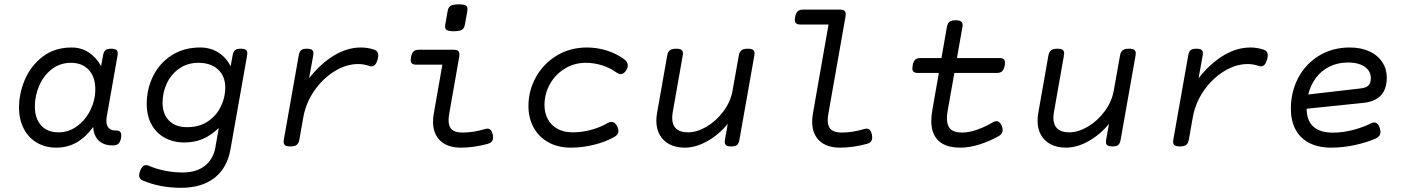

<svg xmlns="http://www.w3.org/2000/svg" viewBox="-20 -686 6636 906"><path d="M552.2 -47.4Q552.2 -40 551.3 -35.2Q547.4 -16.1 539.1 -8.1Q530.8 0 514.2 0H508.8Q469.7 0 445.8 -22.7Q421.9 -45.4 419.9 -86.9Q384.8 -38.6 341.8 -13.9Q298.8 10.7 245.1 10.7Q194.3 10.7 154.5 -12.5Q114.7 -35.6 92.3 -78.6Q69.8 -121.6 69.8 -178.7Q69.8 -246.1 97.9 -311.3Q126 -376.5 182.1 -419.2Q238.3 -461.9 317.9 -461.9Q363.3 -461.9 398.9 -438.5Q434.6 -415 457 -374L466.3 -424.3Q469.2 -441.9 477.3 -449Q485.4 -456.1 504.4 -456.1H505.4Q521.5 -456.1 528.6 -450.9Q535.6 -445.8 535.6 -434.6Q535.6 -432.1 534.7 -424.3L483.9 -136.2Q481.9 -127 481.9 -116.7Q481.9 -93.8 493.2 -82Q504.4 -70.3 523.9 -70.3H526.4Q540 -70.3 546.1 -64.9Q552.2 -59.6 552.2 -47.4ZM429.7 -264.2Q429.7 -323.2 398.7 -356.4Q367.7 -389.6 314.9 -389.6Q263.7 -389.6 224.9 -359.9Q186 -330.1 165.3 -282.2Q144.5 -234.4 144.5 -183.1Q144.5 -127.4 173.8 -94.5Q203.1 -61.5 255.9 -61.5Q304.7 -61.5 344.5 -91.1Q384.3 -120.6 407 -167.5Q429.7 -214.4 429.7 -264.2Z M1068.4 -374 1077.6 -424.3Q1080.6 -441.9 1088.6 -449Q1096.7 -456.1 1115.7 -456.1H1116.7Q1132.8 -456.1 1139.9 -450.9Q1147 -445.8 1147 -434.6Q1147 -432.1 1146 -424.3L1067.4 19.5Q1051.8 106.9 991.9 153.6Q932.1 200.2 834 200.2Q735.8 200.2 654.3 166Q636.7 159.2 636.7 141.1Q636.7 131.8 641.1 120.1Q651.4 93.3 669.4 93.3Q676.3 93.3 681.2 95.7Q716.8 111.3 758.8 119.6Q800.8 127.9 841.8 127.9Q907.7 127.9 947.5 95.7Q987.3 63.5 996.6 8.3L1012.2 -82Q976.6 -47.4 937 -30.5Q897.5 -13.7 850.1 -13.7Q797.9 -13.7 757.3 -35.9Q716.8 -58.1 694.6 -99.4Q672.4 -140.6 672.4 -195.3Q672.4 -266.1 702.6 -327.1Q732.9 -388.2 790 -425Q847.2 -461.9 924.3 -461.9Q972.7 -461.9 1009.3 -439Q1045.9 -416 1068.4 -374ZM747.1 -201.2Q747.1 -148.4 777.3 -117.2Q807.6 -85.9 863.3 -85.9Q920.9 -85.9 961.4 -113.5Q1002 -141.1 1022.5 -184.1Q1043 -227.1 1043 -271.5Q1043 -327.1 1008.5 -358.4Q974.1 -389.6 916.5 -389.6Q864.3 -389.6 825.7 -362.5Q787.1 -335.4 767.1 -292.2Q747.1 -249 747.1 -201.2Z M1745.6 -451.7Q1765.1 -444.8 1765.1 -424.8Q1765.1 -417.5 1761.7 -404.8Q1752.9 -373 1732.9 -373Q1727.5 -373 1722.2 -375Q1696.8 -383.8 1669.9 -383.8Q1613.8 -383.8 1558.3 -349.6Q1502.9 -315.4 1462.9 -257.6Q1422.9 -199.7 1411.1 -131.8L1392.6 -26.9Q1389.6 -9.8 1380.1 -2.4Q1370.6 4.9 1351.1 4.9H1350.1Q1333 4.9 1325.7 -0.2Q1318.4 -5.4 1318.4 -17.1Q1318.4 -19 1319.3 -26.9L1389.6 -424.3Q1392.6 -441.9 1400.6 -449Q1408.7 -456.1 1427.7 -456.1H1428.7Q1444.8 -456.1 1451.9 -450.9Q1459 -445.8 1459 -434.6Q1459 -432.1 1458 -424.3L1438.5 -316.9Q1493.7 -386.7 1556.2 -424.3Q1618.7 -461.9 1683.6 -461.9Q1714.8 -461.9 1745.6 -451.7Z M2186 -643.1Q2186 -640.6 2185.1 -633.8L2173.8 -570.3Q2170.9 -552.7 2159.9 -545.7Q2148.9 -538.6 2122.1 -538.6Q2098.6 -538.6 2089.4 -543.7Q2080.1 -548.8 2080.1 -561Q2080.1 -563.5 2081.1 -570.3L2092.3 -633.8Q2095.2 -651.4 2106.4 -658.4Q2117.7 -665.5 2144.5 -665.5Q2167.5 -665.5 2176.8 -660.4Q2186 -655.3 2186 -643.1ZM2147.9 -429.2Q2147.9 -422.4 2147 -418L2100.1 -151.4Q2096.7 -130.9 2096.7 -119.1Q2096.7 -88.4 2112.3 -74.5Q2127.9 -60.5 2162.1 -60.5Q2213.9 -60.5 2268.6 -77.1Q2276.4 -79.1 2279.3 -79.1Q2299.3 -79.1 2305.2 -51.3Q2306.6 -43.9 2306.6 -37.6Q2306.6 -25.4 2300.8 -18.3Q2294.9 -11.2 2282.2 -7.3Q2216.3 10.7 2154.8 10.7Q2091.8 10.7 2057.6 -21.7Q2023.4 -54.2 2023.4 -111.8Q2023.4 -131.3 2026.9 -149.9L2067.4 -380.9H1943.8Q1930.7 -380.9 1924.3 -386.2Q1918 -391.6 1918 -403.3Q1918 -408.7 1919.4 -416Q1922.9 -435.1 1931.2 -443.1Q1939.5 -451.2 1956.1 -451.2H2121.1Q2134.8 -451.2 2141.4 -446Q2147.9 -440.9 2147.9 -429.2Z M2923.8 -407.7Q2942.4 -394.5 2942.4 -377.4Q2942.4 -367.2 2936 -356Q2924.8 -336.4 2908.7 -336.4Q2900.4 -336.4 2890.6 -342.8Q2859.4 -365.7 2821.3 -377.7Q2783.2 -389.6 2744.6 -389.6Q2689.9 -389.6 2645.3 -362.3Q2600.6 -335 2575 -289.1Q2549.3 -243.2 2549.3 -190.9Q2549.3 -152.8 2565.2 -123.5Q2581.1 -94.2 2611.1 -77.9Q2641.1 -61.5 2682.1 -61.5Q2725.1 -61.5 2768.3 -73Q2811.5 -84.5 2847.7 -105.5Q2856.9 -110.8 2865.2 -110.8Q2882.3 -110.8 2892.6 -89.4Q2898.4 -77.6 2898.4 -68.4Q2898.4 -50.3 2878.4 -39.6Q2836.9 -16.1 2782.2 -2.7Q2727.5 10.7 2674.3 10.7Q2612.8 10.7 2567.4 -14.6Q2522 -40 2497.8 -84.7Q2473.6 -129.4 2473.6 -185.5Q2473.6 -257.8 2508.5 -321.3Q2543.5 -384.8 2606.4 -423.3Q2669.4 -461.9 2750 -461.9Q2796.4 -461.9 2841.8 -448Q2887.2 -434.1 2923.8 -407.7Z M3540.5 -434.1Q3540.5 -432.1 3539.6 -424.3L3469.2 -26.9Q3466.3 -9.3 3458.3 -2.2Q3450.2 4.9 3431.2 4.9H3430.2Q3414.1 4.9 3407 -0.2Q3399.9 -5.4 3399.9 -16.6Q3399.9 -19 3400.9 -26.9L3414.1 -101.6Q3373 -51.3 3318.4 -20.3Q3263.7 10.7 3211.4 10.7Q3169.9 10.7 3139.6 -4.9Q3109.4 -20.5 3093.3 -49.1Q3077.1 -77.6 3077.1 -116.2Q3077.1 -134.8 3080.6 -153.3L3128.4 -424.3Q3131.3 -441.4 3140.9 -448.7Q3150.4 -456.1 3169.9 -456.1H3170.9Q3188 -456.1 3195.3 -450.9Q3202.6 -445.8 3202.6 -434.1Q3202.6 -432.1 3201.7 -424.3L3154.3 -155.8Q3151.9 -140.1 3151.9 -129.4Q3151.9 -97.2 3170.4 -79.3Q3189 -61.5 3226.6 -61.5Q3268.6 -61.5 3314 -88.1Q3359.4 -114.7 3393.6 -160.4Q3427.7 -206.1 3437 -259.8L3466.3 -424.3Q3469.2 -441.4 3478.8 -448.7Q3488.3 -456.1 3507.8 -456.1H3508.8Q3525.9 -456.1 3533.2 -450.9Q3540.5 -445.8 3540.5 -434.1Z M3970.7 -618.7Q3970.7 -611.8 3969.7 -607.4L3889.2 -151.4Q3885.7 -129.9 3885.7 -118.7Q3885.7 -88.4 3901.6 -74.5Q3917.5 -60.5 3951.2 -60.5Q4002.9 -60.5 4057.6 -77.1Q4065.4 -79.1 4068.4 -79.1Q4088.4 -79.1 4094.2 -51.3Q4095.7 -43.9 4095.7 -37.6Q4095.7 -25.4 4089.8 -18.3Q4084 -11.2 4071.3 -7.3Q4005.4 10.7 3943.8 10.7Q3880.9 10.7 3846.7 -21.7Q3812.5 -54.2 3812.5 -111.8Q3812.5 -131.3 3815.9 -149.9L3889.6 -570.3H3756.3Q3743.2 -570.3 3736.8 -575.7Q3730.5 -581.1 3730.5 -592.8Q3730.5 -598.1 3731.9 -605.5Q3735.4 -624.5 3743.9 -632.6Q3752.4 -640.6 3769 -640.6H3943.8Q3957.5 -640.6 3964.1 -635.5Q3970.7 -630.4 3970.7 -618.7Z M4452.6 -168Q4448.2 -145.5 4448.2 -127.4Q4448.2 -93.3 4465.1 -76.9Q4481.9 -60.5 4520 -60.5Q4552.2 -60.5 4590.6 -74Q4628.9 -87.4 4667 -109.9Q4674.3 -114.3 4681.6 -114.3Q4689.5 -114.3 4696.3 -108.4Q4703.1 -102.5 4707.5 -90.8Q4711.4 -81.1 4711.4 -71.3Q4711.4 -54.2 4692.9 -43.9Q4649.9 -19.5 4602.1 -4.4Q4554.2 10.7 4512.7 10.7Q4442.9 10.7 4408.7 -21.7Q4374.5 -54.2 4374.5 -115.7Q4374.5 -136.2 4379.4 -166.5L4410.2 -341.8H4311Q4297.9 -341.8 4291.5 -346.9Q4285.2 -352.1 4285.2 -363.8Q4285.2 -369.6 4286.6 -377Q4290 -396 4298.3 -404.1Q4306.6 -412.1 4323.2 -412.1H4422.4L4448.2 -558.6Q4451.2 -575.7 4460.4 -583Q4469.7 -590.3 4489.7 -590.3Q4506.8 -590.3 4514.6 -585Q4522.5 -579.6 4522.5 -567.9Q4522.5 -565.4 4521.5 -558.6L4495.6 -412.1H4696.3Q4710 -412.1 4716.1 -406.7Q4722.2 -401.4 4722.2 -389.2Q4722.2 -381.8 4721.2 -377Q4717.3 -357.9 4709 -349.9Q4700.7 -341.8 4684.1 -341.8H4483.4Z M5339.4 -434.1Q5339.4 -432.1 5338.4 -424.3L5268.1 -26.9Q5265.1 -9.3 5257.1 -2.2Q5249 4.9 5230 4.9H5229Q5212.9 4.9 5205.8 -0.2Q5198.7 -5.4 5198.7 -16.6Q5198.7 -19 5199.7 -26.9L5212.9 -101.6Q5171.9 -51.3 5117.2 -20.3Q5062.5 10.7 5010.3 10.7Q4968.8 10.7 4938.5 -4.9Q4908.2 -20.5 4892.1 -49.1Q4876 -77.6 4876 -116.2Q4876 -134.8 4879.4 -153.3L4927.2 -424.3Q4930.2 -441.4 4939.7 -448.7Q4949.2 -456.1 4968.8 -456.1H4969.7Q4986.8 -456.1 4994.1 -450.9Q5001.5 -445.8 5001.5 -434.1Q5001.5 -432.1 5000.5 -424.3L4953.1 -155.8Q4950.7 -140.1 4950.7 -129.4Q4950.7 -97.2 4969.2 -79.3Q4987.8 -61.5 5025.4 -61.5Q5067.4 -61.5 5112.8 -88.1Q5158.2 -114.7 5192.4 -160.4Q5226.6 -206.1 5235.8 -259.8L5265.1 -424.3Q5268.1 -441.4 5277.6 -448.7Q5287.1 -456.1 5306.6 -456.1H5307.6Q5324.7 -456.1 5332 -450.9Q5339.4 -445.8 5339.4 -434.1Z M5942.9 -451.7Q5962.4 -444.8 5962.4 -424.8Q5962.4 -417.5 5959 -404.8Q5950.2 -373 5930.2 -373Q5924.8 -373 5919.4 -375Q5894 -383.8 5867.2 -383.8Q5811 -383.8 5755.6 -349.6Q5700.2 -315.4 5660.2 -257.6Q5620.1 -199.7 5608.4 -131.8L5589.8 -26.9Q5586.9 -9.8 5577.4 -2.4Q5567.9 4.9 5548.3 4.9H5547.4Q5530.3 4.9 5522.9 -0.2Q5515.6 -5.4 5515.6 -17.1Q5515.6 -19 5516.6 -26.9L5586.9 -424.3Q5589.8 -441.9 5597.9 -449Q5606 -456.1 5625 -456.1H5626Q5642.1 -456.1 5649.2 -450.9Q5656.2 -445.8 5656.2 -434.6Q5656.2 -432.1 5655.3 -424.3L5635.7 -316.9Q5690.9 -386.7 5753.4 -424.3Q5815.9 -461.9 5880.9 -461.9Q5912.1 -461.9 5942.9 -451.7Z M6463.9 -108.4Q6482.4 -108.4 6491.2 -81.1Q6494.1 -70.8 6494.1 -63.5Q6494.1 -52.2 6488.5 -44.9Q6482.9 -37.6 6471.2 -32.2Q6427.7 -13.2 6371.8 -1.2Q6315.9 10.7 6261.2 10.7Q6200.7 10.7 6158 -11.5Q6115.2 -33.7 6093.3 -75Q6071.3 -116.2 6071.3 -172.9Q6071.3 -252.9 6106.4 -319.1Q6141.6 -385.3 6204.8 -423.6Q6268.1 -461.9 6349.1 -461.9Q6402.3 -461.9 6441.9 -443.6Q6481.4 -425.3 6502.7 -392.8Q6523.9 -360.4 6523.9 -319.8Q6523.9 -212.4 6414.6 -200.7L6145.5 -172.9Q6146.5 -115.2 6178.5 -87.6Q6210.4 -60.1 6268.6 -60.1Q6315.4 -60.1 6363.8 -72.5Q6412.1 -85 6451.7 -105Q6459.5 -108.4 6463.9 -108.4ZM6153.3 -240.2 6399.4 -268.6Q6426.8 -271.5 6437.7 -283.2Q6448.7 -294.9 6448.7 -317.4Q6448.7 -338.4 6436.5 -355Q6424.3 -371.6 6400.1 -381.3Q6376 -391.1 6341.8 -391.1Q6292.5 -391.1 6253.7 -371.8Q6214.8 -352.5 6189.5 -318.4Q6164.1 -284.2 6153.3 -240.2Z"/></svg>

Font: Courier Prime Sans
Style: Italic
Weight: 400
Italic angle: -10°
Designer: Alan Dague-Greene
Foundry: Quote-Unquote Apps
Version: Version 3.020